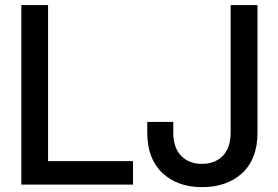

<svg xmlns="http://www.w3.org/2000/svg" viewBox="-20 -748 1126 778"><path d="M66.4 0V-727.5H174.8V-95.2H519V0ZM798.8 10.3Q698.7 10.3 637.7 -47.4Q576.7 -105 576.7 -211.4V-253.9H682.1V-210.9Q682.1 -149.4 713.9 -116.7Q745.6 -84 798.3 -84Q851.1 -84 882.8 -116.7Q914.6 -149.4 914.6 -210.9V-727.5H1023.4V-210.4Q1023.4 -104 961.7 -46.9Q899.9 10.3 798.8 10.3Z"/></svg>

Font: Inter Display Medium
Style: Regular
Weight: 500
Designer: Rasmus Andersson
Foundry: rsms
Version: Version 4.001;git-9221beed3